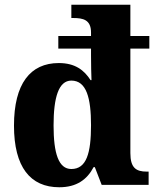

<svg xmlns="http://www.w3.org/2000/svg" viewBox="-20 -780 662 810"><path d="M230 10C303 10 347 -22 375 -75H380L409 0H607V-56H599C554 -56 530 -72 530 -134V-575H610V-628H530V-760H281V-704H289C330 -704 364 -697 364 -643V-628H226V-575H364V-547C364 -511 365 -462 366 -442H362C335 -484 297 -514 228 -514C108 -514 39 -427 39 -250C39 -75 108 10 230 10ZM281 -67C227 -67 206 -133 206 -251C206 -368 227 -440 281 -440C345 -440 364 -366 364 -252C364 -134 345 -67 281 -67Z"/></svg>

Font: Noto Serif Georgian SemiCondensed ExtraBold
Style: Regular
Weight: 800
Width: 4
Designer: Monotype Design Team, Akaki Razmadze
Foundry: Google LLC
Version: Version 2.003